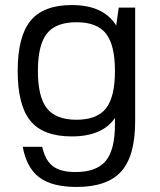

<svg xmlns="http://www.w3.org/2000/svg" viewBox="-20 -530 635 760"><path d="M264 10Q151 10 100.5 -51.5Q50 -113 50 -249Q50 -386 101 -448Q152 -510 264 -510Q390 -510 440 -429L450 -500H515V-50Q515 87 460 148.5Q405 210 283 210Q186 210 135.5 172Q85 134 70 51H147Q159 105 189.5 128Q220 151 279 151Q362 151 398.5 107Q435 63 435 -37V-63Q385 10 264 10ZM283 -56Q364 -56 399.5 -101Q435 -146 435 -249Q435 -352 399.5 -397Q364 -442 283 -442Q201 -442 165.5 -397Q130 -352 130 -249Q130 -147 165.5 -101.5Q201 -56 283 -56Z"/></svg>

Font: Fivo Sans
Style: Regular
Weight: 400
Designer: Alexander Slobzheninov
Foundry: Alexander Slobzheninov
Version: 1.0